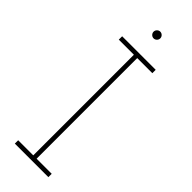

<svg xmlns="http://www.w3.org/2000/svg" viewBox="-285 -896 920 920"><g transform="rotate(45 174.5 -436.0)"><path d="M288.4 0H61.1V-22.7H163.4V-704.5H61.1V-727.3H288.4V-704.5H186.1V-22.7H288.4ZM174.7 -826.7Q165.5 -826.7 158.7 -833.5Q152 -840.2 152 -849.4Q152 -858.7 158.7 -865.4Q165.5 -872.2 174.7 -872.2Q183.9 -872.2 190.7 -865.4Q197.4 -858.7 197.4 -849.4Q197.4 -840.2 190.7 -833.5Q183.9 -826.7 174.7 -826.7Z"/></g></svg>

Font: Linik Sans Thin
Style: Regular
Weight: 100
Designer: Fonts by Rasmus Andersson / Changes by Cristiano Sobral with parts from Marc Monis
Foundry: rsms
Version: Version 3.020; ttfautohint (v1.6)